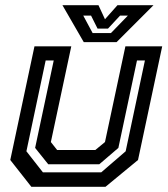

<svg xmlns="http://www.w3.org/2000/svg" viewBox="-20 -718 644 738"><path d="M100.5 0 19.5 -103 112.5 -540H254L175.5 -172L199.5 -141.5H346.5L383.5 -172L462 -540H603.5L510.5 -103L385.5 0ZM145 -55.5H369L463 -136.5L537 -485.5H506.5L435 -149.5L361.5 -86.5H165.5L115 -149.5L186.5 -485.5H155.5L81.5 -136.5ZM302 -556 220 -698H358.5L383.5 -644L431.5 -698H570L428 -556ZM336 -591H406.5L471.5 -658H441.5L395 -608H355L330 -658H300Z"/></svg>

Font: Tourney Thin SemiBold
Style: Italic
Weight: 600
Italic angle: -12°
Version: Version 1.015